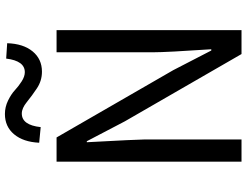

<svg xmlns="http://www.w3.org/2000/svg" viewBox="-128 -850 979 762"><g transform="rotate(-90 361.0 -469.5)"><path d="M100 0V-734H196L463 -271L541 -120H546Q534 -298 534 -352V-734H622V0H527L260 -463L181 -614H177Q188 -411 188 -385V0ZM457 -792Q421 -792 391 -812Q361 -832 336.5 -852Q312 -872 291 -872Q245 -872 237 -797L175 -803Q178 -866 208.5 -902.5Q239 -939 289 -939Q317 -939 342.5 -926.5Q368 -914 383.5 -899.5Q399 -885 418.5 -872.5Q438 -860 455 -860Q500 -860 509 -934L570 -930Q568 -866 537.5 -829Q507 -792 457 -792Z"/></g></svg>

Font: Noto Sans SC
Style: Regular
Weight: 400
Designer: Ryoko NISHIZUKA  (kana, bopomofo & ideographs); Paul D. Hunt (Latin, Greek & Cyrillic); Sandoll Communications , Soo-you
Foundry: Adobe
Version: Version 2.002;hotconv 1.0.116;makeotfexe 2.5.65601